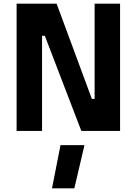

<svg xmlns="http://www.w3.org/2000/svg" viewBox="-20 -710 741 1041"><path d="M70 0H208V-516H223L421 0H631V-690H493V-174H478L287 -690H70ZM262 311H383L438 77H308Z"/></svg>

Font: TitilliumText22L
Style: 999 wt
Weight: 900
Designer: Campivisivi
Foundry: Campivisivi
Version: 1.000